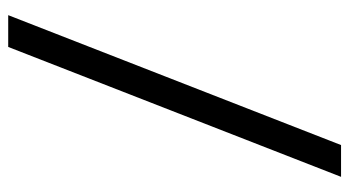

<svg xmlns="http://www.w3.org/2000/svg" viewBox="-207 -503 830 456"><g transform="rotate(-90 208.0 -275.0)"><path d="M16 120 324.5 -670.5H400L91.5 120Z"/></g></svg>

Font: Anek Odia
Style: Regular
Weight: 400
Designer: Yesha Goshar & Mahesh Sahu (Odia), Yesha Goshar (Latin)
Foundry: Ek Type
Version: Version 1.003